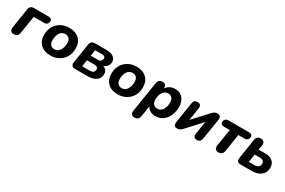

<svg xmlns="http://www.w3.org/2000/svg" viewBox="105 -1621 4344 2929"><g transform="rotate(30 2277.0 -156.0)"><path d="M102 9Q66 9 49.5 -14.5Q33 -38 40 -79L94 -423Q105 -491 173 -491H428Q492 -491 492 -443Q492 -411 473 -392Q454 -373 421 -373H238L189 -68Q177 9 102 9Z M752 11Q638 11 574.5 -50.5Q511 -112 511 -215Q511 -306 550 -370Q589 -434 653.5 -467.5Q718 -501 792 -501Q906 -501 970 -439.5Q1034 -378 1034 -276Q1034 -184 994.5 -120Q955 -56 891 -22.5Q827 11 752 11ZM756 -102Q815 -102 848.5 -153Q882 -204 882 -281Q882 -333 857 -360.5Q832 -388 789 -388Q729 -388 696 -337Q663 -286 663 -210Q663 -158 687.5 -130Q712 -102 756 -102Z M1181 0Q1143 0 1125 -20.5Q1107 -41 1114 -79L1168 -423Q1179 -491 1247 -491H1449Q1538 -491 1578.5 -457Q1619 -423 1619 -376Q1619 -331 1594.5 -299.5Q1570 -268 1529 -254Q1606 -232 1606 -150Q1606 -81 1552 -40.5Q1498 0 1391 0ZM1287 -295H1411Q1443 -295 1463 -311.5Q1483 -328 1483 -358Q1483 -380 1468 -390.5Q1453 -401 1426 -401H1304ZM1254 -90H1385Q1469 -90 1469 -156Q1469 -206 1404 -206H1273Z M1937 11Q1823 11 1759.5 -50.5Q1696 -112 1696 -215Q1696 -306 1735 -370Q1774 -434 1838.5 -467.5Q1903 -501 1977 -501Q2091 -501 2155 -439.5Q2219 -378 2219 -276Q2219 -184 2179.5 -120Q2140 -56 2076 -22.5Q2012 11 1937 11ZM1941 -102Q2000 -102 2033.5 -153Q2067 -204 2067 -281Q2067 -333 2042 -360.5Q2017 -388 1974 -388Q1914 -388 1881 -337Q1848 -286 1848 -210Q1848 -158 1872.5 -130Q1897 -102 1941 -102Z M2333 189Q2298 189 2281 166Q2264 143 2271 101L2354 -423Q2366 -499 2440 -499Q2474 -499 2489.5 -478Q2505 -457 2501 -419Q2559 -501 2662 -501Q2745 -501 2795 -444Q2845 -387 2845 -289Q2845 -204 2815 -136Q2785 -68 2729.5 -28.5Q2674 11 2598 11Q2548 11 2508.5 -10.5Q2469 -32 2449 -73L2419 116Q2407 189 2333 189ZM2567 -102Q2627 -102 2660 -153Q2693 -204 2693 -281Q2693 -333 2668.5 -360.5Q2644 -388 2601 -388Q2541 -388 2508 -337Q2475 -286 2475 -210Q2475 -158 2499.5 -130Q2524 -102 2567 -102Z M2982 9Q2952 9 2939 -4Q2926 -17 2923.5 -35.5Q2921 -54 2924 -72L2981 -434Q2991 -499 3056 -499Q3090 -499 3105 -478.5Q3120 -458 3115 -422L3080 -199L3316 -455Q3335 -475 3354.5 -487Q3374 -499 3404 -499Q3446 -499 3457 -474Q3468 -449 3463 -419L3405 -57Q3394 9 3331 9Q3295 9 3280 -12Q3265 -33 3271 -69L3307 -293L3071 -37Q3052 -16 3031.5 -3.5Q3011 9 2982 9Z M3709 9Q3671 9 3654 -14Q3637 -37 3644 -77L3691 -373H3596Q3529 -373 3529 -421Q3529 -454 3549 -472.5Q3569 -491 3603 -491H3955Q4022 -491 4022 -442Q4022 -409 4002 -391Q3982 -373 3947 -373H3842L3794 -64Q3782 9 3709 9Z M4098 0Q4060 0 4042 -20.5Q4024 -41 4031 -79L4086 -429Q4097 -499 4168 -499Q4205 -499 4223 -477.5Q4241 -456 4235 -416L4222 -335H4337Q4425 -335 4470 -293.5Q4515 -252 4515 -185Q4515 -125 4486 -83.5Q4457 -42 4407 -21Q4357 0 4294 0ZM4185 -97H4279Q4325 -97 4350.5 -116Q4376 -135 4376 -175Q4376 -239 4297 -239H4207Z"/></g></svg>

Font: Nunito ExtraBold
Style: Italic
Weight: 800
Italic angle: -9°
Designer: Vernon Adams
Foundry: Vernon Adams
Version: Version 3.601; ttfautohint (v1.8.2.53-6de2)